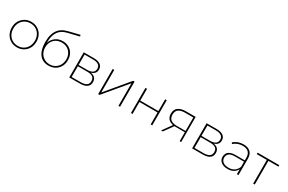

<svg xmlns="http://www.w3.org/2000/svg" viewBox="145 -2096 5143 3434"><g transform="rotate(30 2717.0 -378.5)"><path d="M314 3Q241 3 183.5 -30.5Q126 -64 92.5 -123.5Q59 -183 59 -260Q59 -337 92.5 -396Q126 -455 183.5 -489Q241 -523 314 -523Q387 -523 445 -489Q503 -455 536 -396Q569 -337 569 -260Q569 -183 536 -123.5Q503 -64 445 -30.5Q387 3 314 3ZM314 -27Q378 -27 428 -56.5Q478 -86 507 -138.5Q536 -191 536 -260Q536 -329 507 -381.5Q478 -434 428 -463Q378 -492 314 -492Q251 -492 200.5 -463Q150 -434 121 -381.5Q92 -329 92 -260Q92 -191 121 -138.5Q150 -86 200.5 -56.5Q251 -27 314 -27Z M964 4Q842 4 774.5 -84.5Q707 -173 707 -337Q707 -423 724 -483Q741 -543 769 -583Q797 -623 831 -647Q865 -671 899.5 -684.5Q934 -698 964 -705L1191 -761L1197 -730L979 -677Q954 -671 922.5 -660.5Q891 -650 859 -629.5Q827 -609 799.5 -573Q772 -537 755.5 -479.5Q739 -422 739 -338Q739 -335 739 -332Q761 -409 824 -457Q887 -505 975 -505Q1047 -505 1103 -473Q1159 -441 1190.5 -384Q1222 -327 1222 -253Q1222 -179 1190 -121Q1158 -63 1100 -29.5Q1042 4 964 4ZM972 -26Q1035 -26 1084 -55.5Q1133 -85 1161 -136Q1189 -187 1189 -253Q1189 -318 1161 -368Q1133 -418 1084 -446Q1035 -474 972 -474Q908 -474 859 -446Q810 -418 782 -368.5Q754 -319 754 -253Q754 -188 782 -136.5Q810 -85 859 -55.5Q908 -26 972 -26Z M1396 0V-519H1606Q1690 -519 1738.5 -485.5Q1787 -452 1787 -387Q1787 -339 1760 -309Q1733 -279 1687 -267Q1748 -257 1777 -224.5Q1806 -192 1806 -138Q1806 -71 1758 -35.5Q1710 0 1611 0ZM1429 -28H1612Q1691 -28 1732 -54.5Q1773 -81 1773 -139Q1773 -196 1736.5 -223Q1700 -250 1622 -250H1429ZM1429 -277H1606Q1677 -277 1715.5 -304Q1754 -331 1754 -384Q1754 -437 1715.5 -464Q1677 -491 1606 -491H1429Z M1993 0V-519H2026V-53L2416 -519H2445V0H2412V-466L2021 0Z M2670 0V-519H2703V-276H3077V-519H3110V0H3077V-247H2703V0Z M3676 0V-185H3494Q3478 -185 3462 -186L3328 0H3292L3429 -190Q3364 -203 3328.5 -242.5Q3293 -282 3293 -349Q3293 -436 3350.5 -477.5Q3408 -519 3502 -519H3707V0ZM3676 -211V-489H3505Q3420 -489 3373.5 -456Q3327 -423 3327 -348Q3327 -211 3498 -211Z M3933 0V-519H4143Q4227 -519 4275.5 -485.5Q4324 -452 4324 -387Q4324 -339 4297 -309Q4270 -279 4224 -267Q4285 -257 4314 -224.5Q4343 -192 4343 -138Q4343 -71 4295 -35.5Q4247 0 4148 0ZM3966 -28H4149Q4228 -28 4269 -54.5Q4310 -81 4310 -139Q4310 -196 4273.5 -223Q4237 -250 4159 -250H3966ZM3966 -277H4143Q4214 -277 4252.5 -304Q4291 -331 4291 -384Q4291 -437 4252.5 -464Q4214 -491 4143 -491H3966Z M4858 0V-103Q4833 -54 4784 -25.5Q4735 3 4665 3Q4577 3 4528 -37.5Q4479 -78 4479 -143Q4479 -181 4497 -213.5Q4515 -246 4556.5 -265.5Q4598 -285 4668 -285H4857V-336Q4857 -493 4697 -493Q4641 -493 4593 -473.5Q4545 -454 4512 -423L4494 -447Q4531 -482 4584.5 -502.5Q4638 -523 4698 -523Q4791 -523 4840.5 -475.5Q4890 -428 4890 -336V0ZM4857 -150V-258H4668Q4583 -258 4547.5 -226Q4512 -194 4512 -145Q4512 -90 4553 -57.5Q4594 -25 4667 -25Q4739 -25 4786 -57.5Q4833 -90 4857 -150Z M5194 0V-489H4986V-519H5434V-489H5227V0Z"/></g></svg>

Font: Montserrat ExtraLight
Style: Regular
Weight: 200
Designer: Julieta Ulanovsky
Foundry: Julieta Ulanovsky
Version: Version 9.000; ttfautohint (v1.8.4.7-5d5b)